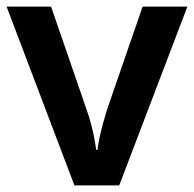

<svg xmlns="http://www.w3.org/2000/svg" viewBox="-20 -563 589 583"><path d="M206 0 0 -543H135L243 -230Q250 -211 256 -188.5Q262 -166 266 -145Q270 -124 272 -108H276Q278 -125 282.5 -146Q287 -167 293 -189Q299 -211 305 -230L413 -543H549L342 0Z"/></svg>

Font: Noto Sans Sora Sompeng SemiBold
Style: Regular
Weight: 600
Version: Version 2.101